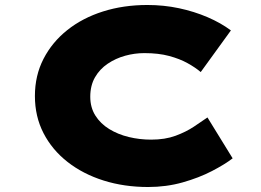

<svg xmlns="http://www.w3.org/2000/svg" viewBox="-20 -740 1047 770"><path d="M574 10Q478 10 395.5 -16Q313 -42 251 -90.5Q189 -139 154.5 -206Q120 -273 120 -355Q120 -437 154.5 -504Q189 -571 250 -619.5Q311 -668 393 -694Q475 -720 571 -720Q637 -720 698 -707Q759 -694 812.5 -671Q866 -648 906 -618L785 -451Q764 -469 732.5 -486.5Q701 -504 658.5 -515.5Q616 -527 559 -527Q520 -527 482 -516.5Q444 -506 412 -484.5Q380 -463 361 -430Q342 -397 342 -352Q342 -309 362.5 -276.5Q383 -244 418 -222.5Q453 -201 496.5 -190.5Q540 -180 586 -180Q642 -180 684 -195.5Q726 -211 757.5 -232Q789 -253 812 -269L913 -105Q882 -81 830 -54Q778 -27 712.5 -8.5Q647 10 574 10Z"/></svg>

Font: Lexend Zetta Black
Style: Regular
Weight: 900
Designer: Bonnie Shaver-Troup, Thomas Jockin
Foundry: Lexend
Version: Version 1.007